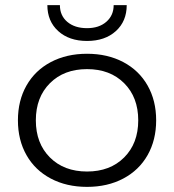

<svg xmlns="http://www.w3.org/2000/svg" viewBox="-20 -720 680 750"><path d="M590 -250Q590 -173 556.5 -114Q523 -55 461.5 -22.5Q400 10 320 10Q240 10 178.5 -22.5Q117 -55 83.5 -114Q50 -173 50 -250Q50 -327 83.5 -386Q117 -445 178.5 -477.5Q240 -510 320 -510Q400 -510 461.5 -477.5Q523 -445 556.5 -386Q590 -327 590 -250ZM520 -250Q520 -340 465 -395Q410 -450 320 -450Q230 -450 175 -395Q120 -340 120 -250Q120 -160 175 -105Q230 -50 320 -50Q410 -50 465 -105Q520 -160 520 -250ZM320 -560Q250 -560 207.5 -598.5Q165 -637 165 -700H214Q214 -659 243 -634.5Q272 -610 320 -610Q367 -610 395.5 -635Q424 -660 424 -700H475Q475 -637 432.5 -598.5Q390 -560 320 -560Z"/></svg>

Font: Goli Light
Style: Regular
Weight: 300
Designer: jaikishan Patel
Foundry: MagicType
Version: Version 1.000